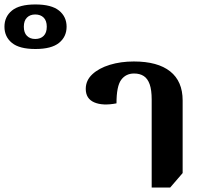

<svg xmlns="http://www.w3.org/2000/svg" viewBox="-370 -836 913 862"><path d="M311 6V-389Q311 -432 302 -457.5Q293 -483 275.5 -494.5Q258 -506 232 -506Q195 -506 174 -477.5Q153 -449 153 -372Q91 -360 53 -376.5Q15 -393 15 -437Q15 -475 44.5 -502.5Q74 -530 123 -545Q172 -560 231 -560Q338 -560 394 -515.5Q450 -471 450 -385V-59L394 6ZM-211 -616Q-283 -616 -316.5 -643.5Q-350 -671 -350 -716Q-350 -761 -316.5 -788.5Q-283 -816 -211 -816Q-139 -816 -105 -788.5Q-71 -761 -71 -716Q-71 -671 -105 -643.5Q-139 -616 -211 -616ZM-212 -661Q-188 -661 -174 -675Q-160 -689 -160 -716Q-160 -743 -174 -757Q-188 -771 -212 -771Q-235 -771 -249 -757Q-263 -743 -263 -716Q-263 -689 -249 -675Q-235 -661 -212 -661Z"/></svg>

Font: Noto Serif Thai
Style: Regular
Weight: 400
Designer: Monotype Design Team
Foundry: Monotype Imaging Inc.
Version: Version 2.001